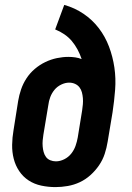

<svg xmlns="http://www.w3.org/2000/svg" viewBox="-20 -755 540 783"><path d="M206 8Q177 8 148.5 2Q120 -4 97 -19Q74 -34 58.5 -57Q43 -80 36 -107.5Q29 -135 29.5 -164.5Q30 -194 35 -223L54 -343Q58 -367 66 -390.5Q74 -414 88 -435.5Q102 -457 122 -474Q142 -491 165 -502Q188 -513 212 -518Q236 -523 259 -523Q273 -523 287 -521Q301 -519 313 -514Q306 -535 296 -553.5Q286 -572 273 -587.5Q260 -603 242.5 -615Q225 -627 205 -635L242 -735Q285 -723 321 -698.5Q357 -674 383 -640Q409 -606 424.5 -565Q440 -524 446.5 -479.5Q453 -435 449.5 -389Q446 -343 439 -297L419 -177Q415 -152 407 -127.5Q399 -103 384 -81Q369 -59 349 -41Q329 -23 305.5 -12Q282 -1 256.5 3.5Q231 8 206 8ZM208 -97Q225 -97 242 -105.5Q259 -114 270.5 -128.5Q282 -143 288 -160Q294 -177 297 -194L315 -305Q317 -318 318 -330.5Q319 -343 318 -355Q317 -367 314 -378.5Q311 -390 304 -399Q297 -408 286 -413Q275 -418 262 -418Q246 -418 229.5 -410Q213 -402 202 -388.5Q191 -375 185 -359Q179 -343 177 -326L157 -206Q155 -194 154 -182Q153 -170 154 -158Q155 -146 158 -135Q161 -124 167.5 -115Q174 -106 185 -101.5Q196 -97 208 -97Z"/></svg>

Font: Iosevka Curly Slab Extrabold
Style: Italic
Weight: 800
Italic angle: -9°
Monospace: yes
Designer: Belleve Invis
Foundry: Belleve Invis
Version: Version 22.1.2; ttfautohint (v1.8.4)